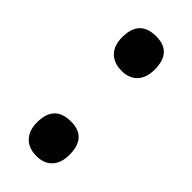

<svg xmlns="http://www.w3.org/2000/svg" viewBox="-190 -590 639 639"><g transform="rotate(45 129.5 -271.0)"><path d="M53 -471Q53 -553 131 -553Q206 -553 206 -471Q206 -432 186 -411Q166 -390 131 -390Q94 -390 73.5 -411Q53 -432 53 -471ZM53 -70Q53 -152 131 -152Q206 -152 206 -70Q206 -31 186 -10Q166 11 131 11Q94 11 73.5 -10.5Q53 -32 53 -70Z"/></g></svg>

Font: Noto Sans Arabic ExtCond
Style: Bold
Weight: 700
Width: 2
Designer: Monotype Design Team, Nadine Chahine, Nizar Qandah and Khaled Hosny
Foundry: Monotype Imaging Inc.
Version: Version 2.012; ttfautohint (v1.8.4.7-5d5b)